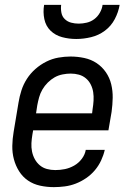

<svg xmlns="http://www.w3.org/2000/svg" viewBox="-20 -760 540 788"><path d="M201 8Q172 8 144.5 2Q117 -4 95 -19Q73 -34 58.5 -57Q44 -80 37 -106.5Q30 -133 30.5 -161.5Q31 -190 36 -219L56 -339Q60 -364 68 -389Q76 -414 90.5 -436.5Q105 -459 125.5 -477Q146 -495 170 -507Q194 -519 219.5 -523.5Q245 -528 269 -528Q298 -528 326 -522Q354 -516 376.5 -501Q399 -486 414.5 -463.5Q430 -441 436.5 -414Q443 -387 442.5 -358.5Q442 -330 438 -301L425 -225H116L113 -208Q110 -190 109 -172.5Q108 -155 111.5 -138Q115 -121 123 -106.5Q131 -92 143.5 -81.5Q156 -71 172.5 -66.5Q189 -62 207 -62Q227 -62 246.5 -66Q266 -70 284.5 -80.5Q303 -91 316 -108.5Q329 -126 332 -145H410Q405 -123 395 -101.5Q385 -80 369.5 -61.5Q354 -43 333.5 -29Q313 -15 291 -6.5Q269 2 246 5Q223 8 201 8ZM358 -295 360 -312Q363 -330 364 -347.5Q365 -365 362.5 -381.5Q360 -398 352.5 -413Q345 -428 332.5 -438.5Q320 -449 304 -453.5Q288 -458 270 -458Q254 -458 236.5 -454.5Q219 -451 204 -442.5Q189 -434 176 -421Q163 -408 154 -392.5Q145 -377 140.5 -360.5Q136 -344 133 -328L128 -295ZM293 -600Q263 -600 235 -607.5Q207 -615 187.5 -634Q168 -653 162 -681.5Q156 -710 161 -740H231Q229 -724 232 -708Q235 -692 246 -681.5Q257 -671 272 -667Q287 -663 303 -663Q319 -663 336 -667Q353 -671 367 -681.5Q381 -692 390 -708Q399 -724 401 -740H471Q466 -710 451 -681.5Q436 -653 410.5 -634Q385 -615 354 -607.5Q323 -600 293 -600Z"/></svg>

Font: Iosevka Oblique
Style: Regular
Weight: 400
Italic angle: -9°
Monospace: yes
Designer: Belleve Invis
Foundry: Belleve Invis
Version: Version 32.5.0; ttfautohint (v1.8.4)